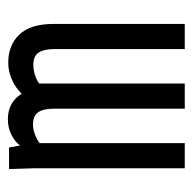

<svg xmlns="http://www.w3.org/2000/svg" viewBox="-21 -459 480 478"><g transform="rotate(-90 219.0 -220.0)"><path d="M39.1 -374 37.1 -437.5H90.8L95.7 -410.2Q106.4 -423.8 123.5 -432.1Q140.6 -440.4 161.1 -440.4Q203.1 -440.4 224.6 -406.2Q240.2 -421.9 260.7 -430.7Q281.2 -439.5 301.8 -439.5Q345.7 -439.5 372.1 -411.6Q398.4 -383.8 398.4 -327.1V0H335.9V-323.2Q335.9 -350.6 327.1 -363.8Q318.4 -377 296.9 -377Q284.2 -377 271.5 -373Q258.8 -369.1 250 -362.3V0H187.5V-324.2Q187.5 -351.6 178.7 -364.7Q169.9 -377.9 147.5 -377.9Q136.7 -377.9 123.5 -373Q110.4 -368.2 101.6 -361.3V0H39.1Z"/></g></svg>

Font: Sudo Variable
Style: Regular
Weight: 400
Monospace: yes
Designer: Jens Kutilek
Foundry: Jens Kutilek
Version: Version 0.040